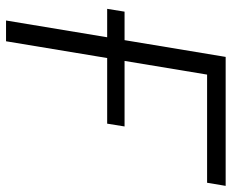

<svg xmlns="http://www.w3.org/2000/svg" viewBox="-86 -682 768 636"><g transform="rotate(90 298.0 -364.0)"><path d="M595.7 -727.5 585.4 -666H227.1L116.7 0H47.9L168.5 -727.5ZM9.3 -335 18.6 -392.6H398.9L389.6 -335Z"/></g></svg>

Font: Inter 17pt Light
Style: Italic
Weight: 300
Italic angle: -9.3988°
Version: Version 4.001;git-66647c0bb